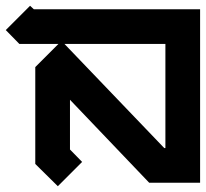

<svg xmlns="http://www.w3.org/2000/svg" viewBox="-32 -512 712 664"><path d="M191 -360 536 0H540V-360ZM72 -492 85 -480H660V120H484L210 -167V5L252 48L168 132L90 55V-280L170 -360H35L-12 -408Z"/></svg>

Font: SOV_raksil
Style: Book
Weight: 400
Version: Version 1.00